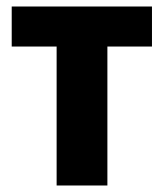

<svg xmlns="http://www.w3.org/2000/svg" viewBox="-20 -570 503 590"><path d="M447 -427H310V0H154V-427H16V-550H447Z"/></svg>

Font: Noto Sans Display Condensed ExtraBold
Style: Regular
Weight: 800
Width: 3
Designer: Monotype Design Team
Foundry: Monotype Imaging Inc.
Version: Version 2.003